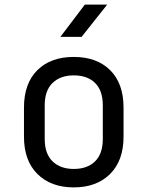

<svg xmlns="http://www.w3.org/2000/svg" viewBox="-20 -805 640 833"><path d="M300 8Q201 8 142.5 -50Q84 -108 84 -212V-338Q84 -443 142 -500.5Q200 -558 300 -558Q400 -558 458 -500.5Q516 -443 516 -338V-212Q516 -108 457.5 -50Q399 8 300 8ZM300 -72Q359 -72 392.5 -105Q426 -138 426 -202V-348Q426 -412 392.5 -445Q359 -478 300 -478Q242 -478 208 -445Q174 -412 174 -348V-202Q174 -138 208 -105Q242 -72 300 -72ZM242 -645 348 -785H445L334 -645Z"/></svg>

Font: JetBrainsMonoNL NFM
Style: Regular
Weight: 400
Monospace: yes
Designer: Philipp Nurullin, Konstantin Bulenkov
Foundry: JetBrains
Version: Version 2.304; ttfautohint (v1.8.4.7-5d5b);Nerd Fonts 3.3.0